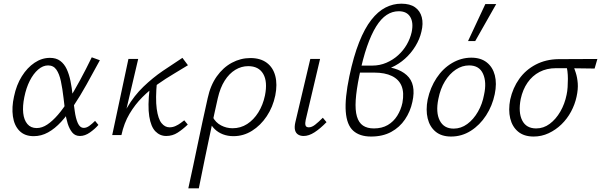

<svg xmlns="http://www.w3.org/2000/svg" viewBox="-20 -733 3262 1042"><path d="M163 6Q114 6 85.5 -23Q57 -52 50 -101.5Q43 -151 56 -209Q69 -272 98.5 -319Q128 -366 167.5 -392.5Q207 -419 251 -419Q285 -419 307 -402.5Q329 -386 342 -358Q355 -330 362.5 -293.5Q370 -257 374 -217Q380 -172 385.5 -131Q391 -90 402.5 -64.5Q414 -39 435 -39Q450 -39 465.5 -50.5Q481 -62 496 -77L514 -55Q495 -33 468 -14Q441 5 414 5Q388 5 372.5 -13.5Q357 -32 347.5 -62Q338 -92 333.5 -128.5Q329 -165 325 -200Q319 -252 310.5 -292Q302 -332 286 -355Q270 -378 241 -378Q213 -378 187 -355.5Q161 -333 141.5 -294.5Q122 -256 112 -206Q102 -157 106 -119.5Q110 -82 128.5 -60Q147 -38 179 -38Q208 -38 236.5 -57Q265 -76 294.5 -110Q324 -144 353.5 -192Q383 -240 414.5 -298Q446 -356 478 -422L522 -406Q484 -336 449.5 -274Q415 -212 380.5 -160.5Q346 -109 312 -72Q278 -35 241 -14.5Q204 6 163 6Z M617 0Q633 -86 670.5 -150Q708 -214 758.5 -262.5Q809 -311 864 -348.5Q919 -386 970 -419L1000 -379Q965 -357 922.5 -332Q880 -307 836 -276Q792 -245 752.5 -205.5Q713 -166 683 -115.5Q653 -65 639 0ZM589 0 677 -413H730L633 0ZM882 5Q848 5 823.5 -20Q799 -45 790 -101.5Q781 -158 792 -253L832 -292Q823 -197 830.5 -142.5Q838 -88 856.5 -65Q875 -42 900 -42Q917 -42 932.5 -49Q948 -56 960 -65Q972 -74 980 -80L999 -57Q972 -31 944 -13Q916 5 882 5Z M1002 289Q1016 226 1028.5 166.5Q1041 107 1053.5 47.5Q1066 -12 1079 -73Q1092 -134 1107 -200Q1122 -270 1156.5 -318.5Q1191 -367 1238.5 -392.5Q1286 -418 1339 -418Q1393 -418 1427.5 -392.5Q1462 -367 1474 -321Q1486 -275 1474 -215Q1461 -152 1427.5 -102Q1394 -52 1347.5 -23Q1301 6 1247 6Q1216 6 1190 -4Q1164 -14 1145.5 -32Q1127 -50 1117 -73L1134 -99Q1150 -68 1179.5 -52.5Q1209 -37 1242 -37Q1286 -37 1321.5 -60Q1357 -83 1382 -123Q1407 -163 1418 -215Q1433 -290 1408.5 -332Q1384 -374 1327 -374Q1290 -374 1257 -354Q1224 -334 1199.5 -295.5Q1175 -257 1162 -200Q1152 -155 1144.5 -121.5Q1137 -88 1130 -54Q1123 -20 1113.5 24Q1104 68 1091 131.5Q1078 195 1059 289Z M1628 5Q1610 5 1597.5 -3Q1585 -11 1581 -27.5Q1577 -44 1583 -70L1664 -413H1717L1639 -82Q1635 -64 1638 -53Q1641 -42 1656 -42Q1672 -42 1690 -56Q1708 -70 1732 -94L1752 -70Q1718 -35 1687 -15Q1656 5 1628 5Z M1994 8Q1932 8 1897 -23.5Q1862 -55 1856.5 -127Q1851 -199 1876 -319Q1899 -428 1929 -503.5Q1959 -579 1995 -625Q2031 -671 2072 -692Q2113 -713 2158 -713Q2205 -713 2232.5 -693.5Q2260 -674 2269 -639.5Q2278 -605 2267 -561Q2258 -521 2234.5 -482.5Q2211 -444 2178 -414.5Q2145 -385 2106 -367.5Q2067 -350 2024 -350L2027 -373Q2134 -373 2187 -325.5Q2240 -278 2218 -180Q2207 -128 2178 -85Q2149 -42 2103 -17Q2057 8 1994 8ZM2009 -36Q2053 -36 2084.5 -54.5Q2116 -73 2136 -105Q2156 -137 2164 -175Q2174 -230 2159.5 -266Q2145 -302 2107 -320.5Q2069 -339 2011 -339H1925L1933 -377H2000Q2041 -377 2077 -392.5Q2113 -408 2141 -433.5Q2169 -459 2187.5 -491Q2206 -523 2214 -558Q2225 -610 2206.5 -641Q2188 -672 2144 -672Q2109 -672 2078.5 -652Q2048 -632 2021.5 -589.5Q1995 -547 1972 -481Q1949 -415 1930 -322Q1914 -244 1910.5 -189.5Q1907 -135 1917 -101Q1927 -67 1950 -51.5Q1973 -36 2009 -36Z M2428 8Q2376 8 2344 -18.5Q2312 -45 2301 -90.5Q2290 -136 2301 -193Q2315 -258 2349.5 -310Q2384 -362 2433.5 -391Q2483 -420 2538 -420Q2589 -420 2621.5 -394.5Q2654 -369 2665.5 -324.5Q2677 -280 2665 -222Q2652 -159 2618 -106.5Q2584 -54 2535 -23Q2486 8 2428 8ZM2442 -35Q2482 -35 2516 -60Q2550 -85 2574 -127Q2598 -169 2607 -219Q2622 -287 2601.5 -332.5Q2581 -378 2526 -378Q2488 -378 2454 -355.5Q2420 -333 2395 -292.5Q2370 -252 2359 -196Q2344 -123 2366.5 -79Q2389 -35 2442 -35ZM2520 -510 2614 -711H2673L2559 -510Z M2876 8Q2824 8 2792 -18.5Q2760 -45 2749 -90.5Q2738 -136 2749 -193Q2763 -256 2798 -305Q2833 -354 2887.5 -382.5Q2942 -411 3010 -412L3222 -413L3207 -361Q3146 -362 3092 -362.5Q3038 -363 2998 -363Q2947 -363 2908 -342.5Q2869 -322 2843 -284.5Q2817 -247 2806 -196Q2792 -123 2814 -79.5Q2836 -36 2890 -36Q2930 -36 2963.5 -61Q2997 -86 3021 -127.5Q3045 -169 3055 -219Q3059 -237 3060.5 -260Q3062 -283 3062 -305Q3062 -327 3059.5 -346.5Q3057 -366 3053 -378L3088 -387Q3096 -365 3104.5 -339Q3113 -313 3115.5 -281Q3118 -249 3109 -208Q3100 -166 3079 -127Q3058 -88 3027 -58Q2996 -28 2957.5 -10Q2919 8 2876 8Z"/></svg>

Font: Ysabeau Office Light
Style: Italic
Weight: 300
Italic angle: -12°
Designer: Christian Thalmann (Catharsis Fonts)
Version: Version 2.001;gftools[0.9.30]; featfreeze: tnum,lnum,ss02